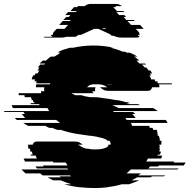

<svg xmlns="http://www.w3.org/2000/svg" viewBox="-127 -940 958 970"><path d="M672 -99H631L622 -89H775Q774 -88 773 -87Q772 -86 770 -84H534Q529 -79 523.5 -74Q518 -69 512 -64H585L572 -54H708L700 -49H641Q640 -48 637.5 -47Q635 -46 633 -44H566L538 -29H577Q564 -23 551 -18.5Q538 -14 524 -9H488Q454 1 414 6H419Q403 8 386 9Q369 10 352 10Q333 10 314.5 9Q296 8 279 6H275Q232 1 198 -9H234Q219 -14 206 -18.5Q193 -23 180 -29H141Q134 -33 127 -36.5Q120 -40 113 -44H181L173 -49H232Q231 -51 229 -52Q227 -53 225 -54H89Q85 -56 82 -59Q79 -62 76 -64H2Q-3 -69 -8.5 -74Q-14 -79 -19 -84H217Q216 -86 215 -87Q214 -88 213 -89H60Q56 -93 52 -99H93Q92 -101 91 -102Q90 -103 89 -104H214L205 -119H143L140 -124H-1Q-2 -128 -4 -131.5Q-6 -135 -8 -139H59L53 -154H29L27 -159H38Q37 -163 36 -166.5Q35 -170 34 -174H26Q26 -178 25.5 -181.5Q25 -185 24 -189H16Q16 -193 15.5 -196Q15 -199 15 -203V-204H14Q14 -206 14.5 -207Q15 -208 15 -209H38Q43 -225 59 -225H249Q265 -225 273 -221Q281 -217 291 -209H268L269 -208Q271 -207 272.5 -206Q274 -205 275 -204H276Q289 -194 308 -189H317Q330 -185 352 -185Q365 -185 376 -186Q387 -187 395 -189H392Q415 -194 421 -204H419Q421 -208 421 -209H431L432 -213Q432 -222 425 -229H417Q408 -238 385 -244H382Q373 -247 361 -249.5Q349 -252 333 -254H327L286 -260Q279 -261 272.5 -262Q266 -263 259 -264Q218 -271 180 -284H162Q148 -289 136 -294H122Q117 -296 112 -298.5Q107 -301 102 -304H15Q8 -308 2 -311.5Q-4 -315 -10 -319H176Q171 -323 166.5 -326.5Q162 -330 157 -334H-42Q-45 -336 -47.5 -339Q-50 -342 -52 -344H0Q-9 -354 -17 -364H-2L-8 -374H-104Q-105 -376 -106 -377Q-107 -378 -107 -379H121Q119 -383 117 -386.5Q115 -390 113 -394H-62L-68 -409H73L71 -414H29L27 -419H47Q47 -421 46.5 -422Q46 -423 46 -424H42L39 -434H33L32 -444H30V-449H-2Q-3 -451 -3 -454Q-3 -457 -3 -459H-32L-33 -469H81Q80 -471 80 -474Q80 -477 80 -479H96V-480Q96 -485 96 -490Q96 -495 97 -499H54Q55 -503 55 -506.5Q55 -510 56 -514H126Q126 -516 126.5 -517Q127 -518 127 -519H56Q58 -525 58 -529H47L50 -539H33Q36 -550 40 -559H48L52 -569H63L72 -584H62Q65 -588 67.5 -591.5Q70 -595 72 -599H64L76 -614H97Q98 -616 99 -617Q100 -618 101 -619H73Q77 -623 81 -626.5Q85 -630 89 -634H105Q111 -639 117 -644.5Q123 -650 130 -654H148Q154 -658 160 -661.5Q166 -665 173 -669H170Q172 -671 175 -672Q178 -673 180 -674H166Q168 -676 171 -677Q174 -678 177 -679H167Q181 -685 196.5 -690Q212 -695 228 -699H243Q266 -704 291.5 -707Q317 -710 345 -710Q398 -710 445 -699H431Q463 -692 493 -679H502Q505 -678 508 -677Q511 -676 514 -674H528Q530 -673 533 -672Q536 -671 538 -669H541Q548 -665 554.5 -661.5Q561 -658 567 -654H550Q558 -650 564.5 -644.5Q571 -639 577 -634H562L578 -619H606L611 -614H590Q594 -610 597.5 -606.5Q601 -603 604 -599H612L624 -584H633L642 -569H631Q634 -564 636 -559H628Q631 -554 633 -549Q635 -544 637 -539H654Q656 -533 656 -529H668Q669 -527 669 -524Q669 -521 670 -519H741V-514H677Q678 -510 678 -503V-499H641Q637 -481 621 -481H421Q407 -481 398.5 -485Q390 -489 381 -497L378 -499H415Q410 -503 401 -507.5Q392 -512 378 -514H342Q321 -511 313 -499H356Q353 -493 353 -487Q353 -482 354 -479H339Q340 -474 347 -469H234Q240 -464 255 -459H284Q292 -456 303.5 -453.5Q315 -451 328 -449H360Q368 -448 377 -447Q386 -446 396 -444H397Q414 -442 430 -439.5Q446 -437 460 -434H466Q478 -432 488.5 -429.5Q499 -427 509 -424H513Q518 -423 522 -422Q526 -421 530 -419H511Q515 -418 518.5 -417Q522 -416 526 -414H568Q571 -413 574.5 -412Q578 -411 581 -409H440Q460 -401 472 -394H647Q653 -390 659 -386.5Q665 -383 670 -379H442Q444 -378 446 -377Q448 -376 449 -374H545Q548 -372 551 -369Q554 -366 556 -364H541Q551 -355 558 -344H506Q508 -342 510 -339Q512 -336 513 -334H711L720 -319H534Q536 -315 538 -311.5Q540 -308 541 -304H627L630 -294H644L647 -284H665Q667 -280 667.5 -274.5Q668 -269 669 -264L670 -254H676Q677 -252 677 -249Q677 -246 677 -244H680V-229H689V-226Q689 -222 688.5 -218Q688 -214 688 -209H678V-204H680Q680 -200 679.5 -196.5Q679 -193 678 -189H681L678 -174H686Q685 -170 684 -166.5Q683 -163 681 -159H670Q670 -158 669.5 -157Q669 -156 669 -154H693L687 -139H620Q619 -135 616.5 -131.5Q614 -128 612 -124H753L750 -119H811Q809 -115 806.5 -111.5Q804 -108 801 -104H676Q675 -103 674 -102Q673 -101 672 -99ZM412 -514H442Q439 -515 435.5 -515Q432 -515 428 -515Q424 -515 420 -515Q416 -515 412 -514ZM559 -794 573 -779Q578 -774 578 -766V-764H571Q571 -761 570 -759H578Q576 -755 575 -754H577Q573 -750 565 -750H494Q486 -750 478 -750.5Q470 -751 461 -754H460L452 -757L448 -759H440L429 -764H435L403 -779L370 -794H348L282 -764H272L261 -759H264L260 -757L253 -754H208Q199 -751 191 -750.5Q183 -750 175 -750H104Q96 -750 92 -754H137Q136 -755 134 -759H131Q131 -761 130.5 -762Q130 -763 130 -764H140V-766Q140 -774 145 -779L159 -794H199L217 -814H172L190 -834H226L231 -839H193L207 -854H220L229 -864H203L217 -879H256L261 -884H229L244 -901L247 -904H262L267 -909H301Q313 -920 330 -920H460Q475 -920 489 -909H455Q458 -907 460 -904H445L448 -901L464 -884H496L501 -879H461L475 -864H501L510 -854H498L511 -839H549L553 -834H517L535 -814H581L599 -794ZM388 -794H410L399 -799Z"/></svg>

Font: Rubik Glitch
Style: Regular
Weight: 400
Designer: Hubert and Fischer, NaN
Foundry: Hubert and Fischer, NaN
Version: Version 2.200